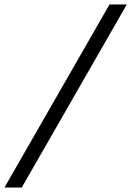

<svg xmlns="http://www.w3.org/2000/svg" viewBox="-40 -736 592 866"><path d="M532 -716 58 110H-20L454 -716Z"/></svg>

Font: MedMera Sans
Style: Italic
Weight: 400
Italic angle: -11°
Designer: Kasper Nordkvist
Foundry: UNCUT.wtf
Version: Version 1.300